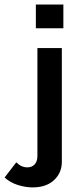

<svg xmlns="http://www.w3.org/2000/svg" viewBox="-40 -648 352 852"><path d="M104.5 183.6Q73.2 183.6 39.1 172.9Q4.9 162.1 -19.5 139.6L32.2 72.3Q54.7 94.7 81.1 94.7Q101.6 94.7 113.8 81.5Q126 68.4 126 43.9V-434.6H234.4V70.3Q234.4 119.1 199.7 151.4Q165 183.6 104.5 183.6ZM119.1 -522.5V-627.9H241.2V-522.5Z"/></svg>

Font: Padauk
Style: Bold
Weight: 700
Designer: Debbi Hosken, Becca Hirsbrunner Spalinger
Foundry: SIL International
Version: Version 5.003